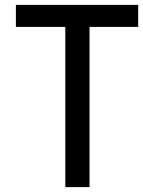

<svg xmlns="http://www.w3.org/2000/svg" viewBox="-20 -765 585 785"><path d="M247 -655H45V-745H545V-655H346V0H247Z"/></svg>

Font: BLUETTI 2.0 Normal
Style: Normal
Weight: 400
Designer: Stijn de Vries
Foundry: tokotype
Version: Version 2.005;October 31, 2023;FontCreator 14.0.0.2814 64-bi